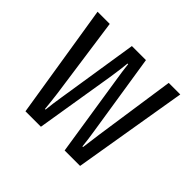

<svg xmlns="http://www.w3.org/2000/svg" viewBox="-135 -710 870 870"><g transform="rotate(45 300.0 -275.0)"><path d="M222 0 284 -380C290 -417 295 -458 297 -480H301C303 -458 309 -417 315 -380L374 0H473L565 -550H491L434 -160L422 -70H418C416 -93 411 -130 406 -160L345 -550H255L194 -160C189 -131 184 -92 182 -70H178C176 -92 172 -131 168 -160L113 -550H35L123 0Z"/></g></svg>

Font: Tekne LDO
Style: Regular
Weight: 400
Monospace: yes
Designer: Alessio Laiso, Mario Rullo, Paolo Rosset
Foundry: Alessio Laiso
Version: Version 1.000;hotconv 1.0.109;makeotfexe 2.5.65596